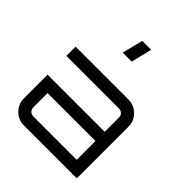

<svg xmlns="http://www.w3.org/2000/svg" viewBox="-241 -1055 1207 1207"><g transform="rotate(45 362.5 -451.0)"><path d="M521 -580Q572 -580 607.5 -544.5Q643 -509 643 -459V0H173Q123 0 87.5 -35.5Q52 -71 52 -121V-331H560V-459Q560 -475 548.5 -486.5Q537 -498 521 -498H52V-580ZM560 -82V-249H134V-121Q134 -105 145.5 -93.5Q157 -82 173 -82ZM288 -763 323 -902H402L368 -763Z"/></g></svg>

Font: Orbitron
Style: Regular
Weight: 400
Designer: Matt McInerney
Foundry: Matt McInerney
Version: 1.000